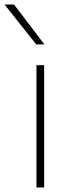

<svg xmlns="http://www.w3.org/2000/svg" viewBox="-63 -828 313 848"><path d="M98 0V-540H132V0ZM97 -632 -43 -808H-1L133 -632Z"/></svg>

Font: Encode Sans Expanded Expanded Thin
Style: Regular
Weight: 100
Width: 7
Designer: Multiple Designers
Foundry: Impallari Type
Version: Version 3.000; ttfautohint (v1.8.3) -l 8 -r 50 -G 200 -x 14 